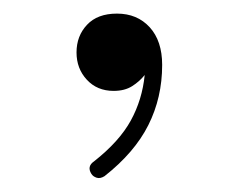

<svg xmlns="http://www.w3.org/2000/svg" viewBox="-20 -738 349 278"><path d="M149.4 -718.3Q178.7 -718.3 196.8 -698.5Q214.8 -678.7 214.8 -644Q214.8 -596.7 194.8 -556.9Q174.8 -517.1 131.3 -482.9Q125 -479 119.9 -480.7Q114.7 -482.4 112.3 -486.3Q105.5 -497.1 116.2 -504.4Q152.8 -533.2 169.4 -563.5Q186 -593.8 189.5 -629.4Q182.1 -620.1 171.4 -613.3Q160.6 -606.4 144.5 -606.4Q120.6 -606.4 105.7 -622.6Q90.8 -638.7 90.8 -662.1Q90.8 -686 106 -702.1Q121.1 -718.3 149.4 -718.3Z"/></svg>

Font: Mikhak-DS2-FD ExtraLight
Style: Regular
Weight: 200
Designer: Amin Abedi
Version: Version 3.2